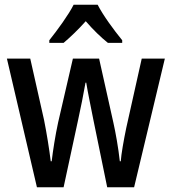

<svg xmlns="http://www.w3.org/2000/svg" viewBox="-20 -786 721 806"><path d="M390 -766H289C268 -724 222 -661 187 -617V-606H247C273 -628 308 -661 340 -697C371 -661 404 -629 433 -606H493V-617C458 -660 413 -721 390 -766ZM372 -283 430 0H543L672 -540H575L510 -249C499 -196 489 -139 487 -109H483C477 -165 465 -231 456 -271L396 -540H286L224 -272C212 -217 202 -152 197 -109H193C187 -159 176 -227 165 -282L107 -540H9L135 0H247L308 -283C317 -323 332 -398 339 -439H342C348 -400 364 -325 372 -283Z"/></svg>

Font: Noto Sans Sinhala UI Condensed Medium
Style: Regular
Weight: 500
Width: 3
Designer: Jelle Bosma - Monotype Design Team
Foundry: Monotype Imaging Inc.
Version: Version 2.006